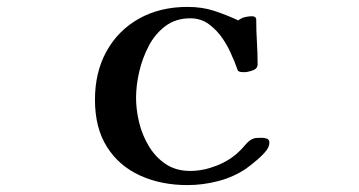

<svg xmlns="http://www.w3.org/2000/svg" viewBox="-20 -532 1040 556"><path d="M760 -119Q760 -128 753 -130.5Q746 -133 738 -133Q730 -133 722.5 -132.5Q715 -132 708 -128Q700 -124 689.5 -111.5Q679 -99 671 -92Q645 -67 606.5 -52Q568 -37 531 -37Q490 -37 460.5 -56.5Q431 -76 411.5 -108Q392 -140 383 -177Q374 -214 374 -249Q374 -284 383 -323.5Q392 -363 410.5 -398.5Q429 -434 459 -456.5Q489 -479 531 -479Q562 -479 585.5 -461.5Q609 -444 626 -418.5Q643 -393 653 -367Q658 -357 661.5 -347Q665 -337 669 -327Q673 -324 677.5 -323.5Q682 -323 687 -323Q697 -323 711.5 -328Q726 -333 726 -346Q726 -378 724 -410.5Q722 -443 722 -475Q722 -480 718.5 -482.5Q715 -485 711 -485Q700 -485 689.5 -482.5Q679 -480 670 -473Q633 -490 599 -501Q565 -512 523 -512Q443 -512 382.5 -478Q322 -444 288.5 -383.5Q255 -323 255 -243Q255 -162 289.5 -107Q324 -52 385 -24Q446 4 523 4Q567 4 611.5 -7.5Q656 -19 693 -44Q707 -54 724.5 -69Q742 -84 752 -97Q760 -108 760 -119Z"/></svg>

Font: UoqMunThenKhung
Style: Regular
Weight: 400
Designer: Font-Kai, 金井和夫, 宇文滿月
Foundry: Kazuo Kanai, Moonlit Owen
Version: Version 1.197